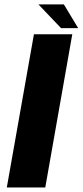

<svg xmlns="http://www.w3.org/2000/svg" viewBox="-20 -826 364 846"><path d="M10 0H179.5L298.5 -675H129.5ZM249 -702H324.5L261.5 -806.5H149.5Z"/></svg>

Font: Anybody
Style: Bold Italic
Weight: 700
Italic angle: -10°
Designer: Tyler Finck
Foundry: Etcetera Type Company
Version: Version 1.113;gftools[0.9.25]